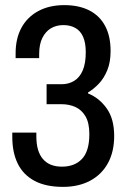

<svg xmlns="http://www.w3.org/2000/svg" viewBox="-20 -718 498 750"><path d="M226 12Q159 12 115 -11.5Q71 -35 49.5 -78.5Q28 -122 28 -183V-200H122V-185Q122 -127 147.5 -97Q173 -67 222 -67Q272 -67 300.5 -97.5Q329 -128 329 -194Q329 -238 314 -263.5Q299 -289 274.5 -300Q250 -311 220 -311H162V-389H221Q248 -389 269.5 -402Q291 -415 303 -442.5Q315 -470 315 -514Q315 -551 304.5 -574.5Q294 -598 274 -609Q254 -620 228 -620Q200 -620 179 -607.5Q158 -595 145.5 -570Q133 -545 133 -507V-491H41V-510Q41 -568 64 -610Q87 -652 130 -675Q173 -698 231 -698Q288 -698 328.5 -677.5Q369 -657 390.5 -617Q412 -577 412 -519Q412 -475 399 -443.5Q386 -412 366 -391Q346 -370 324 -357V-353Q367 -336 396.5 -295Q426 -254 426 -187Q426 -125 401.5 -80.5Q377 -36 332 -12Q287 12 226 12Z"/></svg>

Font: Archivo Condensed Medium
Style: Regular
Weight: 500
Width: 3
Designer: Hector Gatti
Foundry: Omnibus-Type
Version: Version 2.001